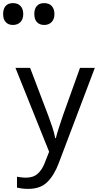

<svg xmlns="http://www.w3.org/2000/svg" viewBox="-98 -971 628 1231"><path d="M1 -536H95L211 -231Q226 -191 238 -154.5Q250 -118 256 -85H260Q266 -110 279 -150.5Q292 -191 306 -232L415 -536H510L279 74Q251 150 206.5 195Q162 240 84 240Q60 240 42 237.5Q24 235 11 232V162Q22 164 37.5 166Q53 168 70 168Q116 168 144.5 142Q173 116 189 73L217 2ZM185 -811Q156 -811 139 -829Q122 -847 122 -881Q122 -914 138 -932.5Q154 -951 185 -951Q217 -951 234 -932Q251 -913 251 -881Q251 -848 233 -829.5Q215 -811 185 -811ZM-15 -811Q-44 -811 -61 -829Q-78 -847 -78 -881Q-78 -914 -62 -932.5Q-46 -951 -15 -951Q17 -951 34 -932Q51 -913 51 -881Q51 -848 33 -829.5Q15 -811 -15 -811Z"/></svg>

Font: Noto Sans Tifinagh Tawellemmet
Style: Regular
Weight: 400
Designer: JamraPatel
Foundry: JamraPatel LLC
Version: Version 2.006; ttfautohint (v1.8.4.7-5d5b)